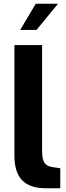

<svg xmlns="http://www.w3.org/2000/svg" viewBox="-20 -1004 353 1026"><path d="M57 -173V-763H205V-195Q205 -152 218 -133.5Q231 -115 261 -111L302 -105V2H225Q140 2 98.5 -40.5Q57 -83 57 -173ZM171 -984H290L175 -844H88Z"/></svg>

Font: Exo
Style: Bold
Weight: 700
Designer: Natanael Gama
Foundry: Natanael Gama
Version: Version 1.500; ttfautohint (v1.6)